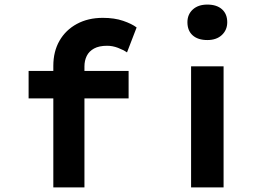

<svg xmlns="http://www.w3.org/2000/svg" viewBox="-20 -819 1174 839"><path d="M213 0V-531Q213 -594 240 -641Q267 -688 316 -714.5Q365 -741 429 -741Q480 -741 518 -728Q556 -715 577 -699L535 -590Q519 -601 495.5 -610Q472 -619 448 -619Q413 -619 391 -607Q369 -595 359 -574.5Q349 -554 349 -529V0H281Q262 0 245 0Q228 0 213 0ZM105 -389V-509H542V-389ZM815 0V-529H957V0ZM886 -644Q845 -644 822 -664.5Q799 -685 799 -722Q799 -756 822.5 -777.5Q846 -799 886 -799Q927 -799 950 -778.5Q973 -758 973 -722Q973 -688 949.5 -666Q926 -644 886 -644Z"/></svg>

Font: Lexend Peta SemiBold
Style: Regular
Weight: 600
Designer: Bonnie Shaver-Troup, Thomas Jockin
Foundry: Lexend
Version: Version 1.007